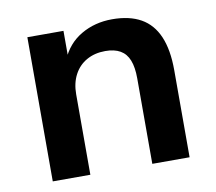

<svg xmlns="http://www.w3.org/2000/svg" viewBox="-62 -572 723 644"><g transform="rotate(-10 299.5 -250.5)"><path d="M68 0V-491H191V-393H183Q205 -446 252 -473.5Q299 -501 358 -501Q417 -501 456 -479Q495 -457 514.5 -411.5Q534 -366 534 -297V0H407V-291Q407 -329 397.5 -353Q388 -377 368 -388.5Q348 -400 317 -400Q281 -400 253.5 -384.5Q226 -369 211 -340.5Q196 -312 196 -274V0Z"/></g></svg>

Font: Nunito Sans 11pt
Style: Bold
Weight: 700
Version: Version 3.101;gftools[0.9.27]